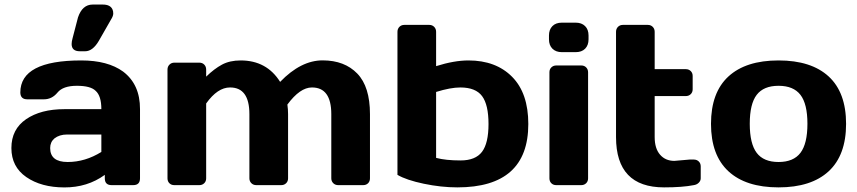

<svg xmlns="http://www.w3.org/2000/svg" viewBox="-20 -809 3747 839"><path d="M261.2 -332H422.9Q422.9 -390.1 397.9 -412.1Q376 -434.1 315.7 -434.1Q255.4 -434.1 231.2 -404.5Q207 -375 171.9 -375H99.1Q69.3 -375 68.8 -404.8Q68.8 -544.9 335 -544.9Q451.2 -544.9 518.1 -496.1Q592.3 -439.9 591.8 -332V-29.8Q591.8 0 562 0H467.8Q438 0 438 -29.8V-44.9Q361.8 10.3 261 10Q160.2 9.8 95 -35.2Q29.8 -80.1 29.8 -162.1Q29.8 -244.1 94 -288.1Q158.2 -332 261.2 -332ZM199.2 -162.1Q199.2 -101.1 275.6 -101.1Q352.1 -101.1 422.9 -145V-221.2H272.9Q239.7 -221.2 217.8 -204.1Q199.2 -188 199.2 -162.1ZM296.9 -641.1 320.8 -732.9Q339.8 -789.1 384.8 -789.1H429.2Q461.4 -789.1 471.2 -768.6Q475.1 -760.7 474.9 -749.5Q474.6 -738.3 464.8 -723.1L412.1 -630.9Q385.3 -585 352.1 -585H329.1Q293 -585 293 -616.7Q293 -627 296.9 -641.1Z M711.9 -29.8V-504.9Q711.9 -518.1 720.5 -526.6Q729 -535.2 741.7 -535.2H851.1Q864.3 -535.2 872.6 -526.6Q880.9 -518.1 880.9 -504.9V-474.1Q916 -508.3 950 -526.6Q983.9 -544.9 1031.7 -544.9Q1145.5 -544.9 1204.1 -451.2Q1294.9 -545.4 1390.4 -545.2Q1485.8 -544.9 1541.3 -487.5Q1596.7 -430.2 1596.7 -310.1V-29.8Q1596.7 -16.6 1588.4 -8.3Q1580.1 0 1566.9 0H1458Q1444.8 0 1436.3 -8.5Q1427.7 -17.1 1427.7 -29.8V-310.1Q1427.7 -427.2 1342.8 -426.8Q1291 -426.8 1235.8 -352.1Q1238.8 -331.1 1238.8 -310.1V-29.8Q1238.8 -16.6 1230.2 -8.3Q1221.7 0 1209 0H1100.1Q1086.9 0 1078.4 -8.5Q1069.8 -17.1 1069.8 -29.8V-310.1Q1069.8 -427.2 984.9 -426.8Q930.7 -426.8 880.9 -356.9V-29.8Q880.9 -16.6 872.3 -8.3Q863.8 0 851.1 0H741.7Q728.5 0 720.2 -8.3Q711.9 -16.6 711.9 -29.8Z M1716.8 -669.9Q1716.8 -683.1 1725.3 -691.7Q1733.9 -700.2 1746.6 -700.2H1856Q1868.7 -700.2 1877.2 -691.7Q1885.7 -683.1 1885.7 -669.9V-520Q1964.8 -544.9 2026.9 -544.9Q2147 -544.9 2217.8 -473.4Q2288.6 -401.9 2288.6 -267.1Q2288.6 9.8 1978.5 9.8Q1907.7 9.8 1831.8 -6.1Q1755.9 -22 1716.8 -44.9ZM1885.7 -407.2V-119.1Q1927.7 -107.9 1992.7 -107.9Q2057.6 -107.9 2086.2 -145.5Q2114.7 -183.1 2114.7 -267.1Q2114.7 -351.1 2086.7 -388.9Q2058.6 -426.8 1991.7 -426.8Q1948.7 -426.8 1885.7 -407.2Z M2378.9 -637.2V-653.8Q2378.9 -679.7 2393.8 -694.8Q2408.7 -710 2435.1 -710H2495.6Q2521.5 -710 2536.6 -695.1Q2551.8 -680.2 2551.8 -653.8V-637.2Q2551.8 -611.3 2536.9 -596.2Q2522 -581.1 2495.6 -581.1H2435.1Q2409.2 -581.1 2394 -596.2Q2378.9 -611.3 2378.9 -637.2ZM2380.9 -29.8V-493.2Q2380.9 -506.3 2389.4 -514.6Q2397.9 -522.9 2410.6 -522.9H2520Q2533.2 -522.9 2541.5 -514.4Q2549.8 -505.9 2549.8 -493.2V-29.8Q2549.8 -16.6 2541.3 -8.3Q2532.7 0 2520 0H2410.6Q2397.5 0 2389.2 -8.3Q2380.9 -16.6 2380.9 -29.8Z M2926.8 -106 2993.7 -111.8H3011.7Q3024.9 -111.8 3033.4 -103.5Q3042 -95.2 3042 -82V-29.8Q3042 -19 3033.4 -10.5Q3024.9 -2 3011.7 0Q2961.9 9.8 2881.8 9.8Q2671.9 9.8 2671.9 -210V-669.9Q2671.9 -683.1 2680.4 -691.7Q2689 -700.2 2701.7 -700.2H2811Q2823.7 -700.2 2832.3 -691.7Q2840.8 -683.1 2840.8 -669.9V-506.8H2977.1Q2989.7 -506.8 2998.3 -498.5Q3006.8 -490.2 3006.8 -477.1V-418.9Q3006.8 -405.8 2998.3 -397.5Q2989.7 -389.2 2977.1 -389.2H2840.8V-210Q2840.8 -160.2 2864.3 -133.1Q2887.7 -106 2926.8 -106Z M3163.1 -60.5Q3086.9 -130.9 3086.9 -267.8Q3086.9 -404.8 3163.1 -474.9Q3239.3 -544.9 3382.1 -544.9Q3524.9 -544.9 3601.1 -474.9Q3677.2 -404.8 3677.2 -267.8Q3677.2 -130.9 3601.1 -60.5Q3524.9 9.8 3382.1 9.8Q3239.3 9.8 3163.1 -60.5ZM3286.6 -394.5Q3256.3 -355 3256.3 -268.1Q3256.3 -181.2 3286.6 -141.1Q3316.9 -101.1 3382.1 -101.1Q3447.3 -101.1 3477.8 -141.1Q3508.3 -181.2 3508.3 -268.1Q3508.3 -355 3477.8 -394.5Q3447.3 -434.1 3382.1 -434.1Q3316.9 -434.1 3286.6 -394.5Z"/></svg>

Font: Days One
Style: Regular
Weight: 400
Designer: Alexander Kalachev, Alexey Maslov, Jovanny Lemonad
Foundry: Alexander Kalachev, Alexey Maslov, Jovanny Lemonad
Version: Version 1.002